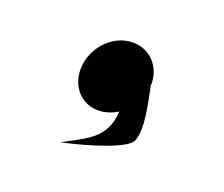

<svg xmlns="http://www.w3.org/2000/svg" viewBox="-39 -140 277 237"><g transform="rotate(15 99.0 -21.0)"><path d="M53.3 -46C49.8 -21 65.6 0.2 90.6 0.2C98.3 0.2 105.8 -1.8 112.7 -5.3C107.9 30.7 82.4 36.7 52.3 50.2C88 45.7 135.7 35.2 141 24C149.5 7.8 144.2 -25.6 142.1 -46C145.6 -71 128.6 -92.2 103.6 -92.2C78.6 -92.2 56.9 -71 53.3 -46Z"/></g></svg>

Font: Hi.
Style: Regular
Weight: 400
Designer: Mew Too, Robert Jablonski
Foundry: Cannot Into Space Fonts
Version: Version 1.996